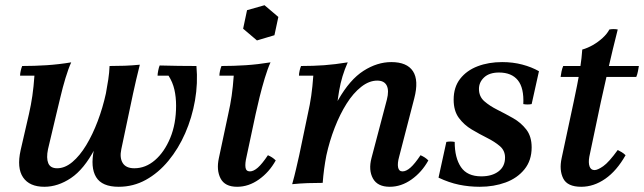

<svg xmlns="http://www.w3.org/2000/svg" viewBox="-20 -701 2469 736"><path d="M386 -343H414Q385 -209 343.5 -130.5Q302 -52 252 -18.5Q202 15 150 15Q93 15 68.5 -21Q44 -57 59 -125L91 -264Q99 -299 104 -333.5Q109 -368 112 -411H57Q57 -419 59.5 -430Q62 -441 65 -448Q112 -448 158.5 -451Q205 -454 253 -462Q242 -438 231 -401.5Q220 -365 211.5 -328.5Q203 -292 196 -264L164 -129Q157 -95 165 -75.5Q173 -56 199 -56Q229 -56 257.5 -80Q286 -104 310.5 -144.5Q335 -185 354.5 -236.5Q374 -288 386 -343ZM733 -448Q739 -382 727.5 -316Q716 -250 690 -190.5Q664 -131 625.5 -84.5Q587 -38 539 -11.5Q491 15 435 15Q371 15 348.5 -22Q326 -59 340 -127L386 -343Q391 -370 395 -396Q399 -422 400 -448Q430 -448 458 -449Q486 -450 516 -453Q508 -422 502 -395.5Q496 -369 490 -342L445 -129Q438 -96 450.5 -76Q463 -56 495 -56Q538 -56 574 -87Q610 -118 632.5 -172Q655 -226 655 -296Q655 -329 648.5 -357.5Q642 -386 626 -411H584Q584 -418 586.5 -430.5Q589 -443 592 -450Q627 -449 664.5 -448.5Q702 -448 733 -448Z M889 15Q842 15 825.5 -17Q809 -49 819 -95L855 -264Q863 -299 868 -333.5Q873 -368 876 -411H821Q821 -419 823.5 -430Q826 -441 829 -448Q876 -448 922 -451Q968 -454 1017 -462Q1006 -438 995 -401.5Q984 -365 975 -328.5Q966 -292 960 -264L925 -100Q919 -75 921 -59.5Q923 -44 938 -44Q952 -44 968.5 -58.5Q985 -73 1007 -106Q1016 -102 1023 -97.5Q1030 -93 1037 -86Q1012 -41 972.5 -13Q933 15 889 15ZM994 -681 1047 -636 1032 -566 965 -546 912 -591 927 -662Z M1100 5Q1109 -27 1115 -53.5Q1121 -80 1127 -106L1160 -264Q1168 -299 1173 -333.5Q1178 -368 1181 -411H1126Q1126 -419 1128.5 -430Q1131 -441 1134 -448Q1181 -448 1222.5 -451Q1264 -454 1313 -462Q1301 -435 1293 -408.5Q1285 -382 1280 -353Q1275 -324 1271 -288L1231 -105Q1226 -79 1222.5 -53Q1219 -27 1217 0Q1187 0 1159 1Q1131 2 1100 5ZM1474 15Q1427 15 1409.5 -17Q1392 -49 1404 -95L1463 -319Q1472 -354 1462.5 -373Q1453 -392 1426 -392Q1395 -392 1364.5 -368Q1334 -344 1308.5 -303.5Q1283 -263 1263 -211.5Q1243 -160 1231 -105H1203Q1232 -240 1276.5 -318Q1321 -396 1373.5 -429.5Q1426 -463 1480 -463Q1540 -463 1563 -428Q1586 -393 1568 -324L1510 -100Q1503 -75 1506 -59.5Q1509 -44 1523 -44Q1537 -44 1553.5 -58.5Q1570 -73 1592 -106Q1601 -102 1608 -97.5Q1615 -93 1622 -86Q1597 -41 1557.5 -13Q1518 15 1474 15Z M1819 15Q1778 15 1739.5 7Q1701 -1 1661 -20L1691 -157Q1707 -160 1723 -157Q1723 -96 1747 -60.5Q1771 -25 1825 -25Q1866 -25 1891 -44Q1916 -63 1916 -97Q1916 -124 1896 -141Q1876 -158 1847 -172.5Q1818 -187 1788.5 -204.5Q1759 -222 1739 -249Q1719 -276 1719 -319Q1719 -367 1744 -399Q1769 -431 1811 -447Q1853 -463 1905 -463Q1946 -463 1982 -453.5Q2018 -444 2046 -428L2018 -302Q2002 -299 1986 -302Q1989 -364 1965 -393.5Q1941 -423 1893 -423Q1856 -423 1836 -404.5Q1816 -386 1816 -360Q1816 -331 1836.5 -313Q1857 -295 1887 -280Q1917 -265 1947 -248Q1977 -231 1997.5 -204.5Q2018 -178 2018 -136Q2018 -86 1990.5 -52Q1963 -18 1918 -1.5Q1873 15 1819 15Z M2129 -406Q2130 -415 2132.5 -427Q2135 -439 2139 -448H2429Q2428 -441 2425.5 -428Q2423 -415 2419 -406ZM2348 -126Q2356 -122 2363.5 -117.5Q2371 -113 2378 -106Q2344 -46 2300 -15.5Q2256 15 2208 15Q2155 15 2139 -17Q2123 -49 2133 -95L2179 -310Q2185 -338 2192 -373Q2199 -408 2204.5 -444Q2210 -480 2212 -511Q2233 -517 2253 -528.5Q2273 -540 2290 -555.5Q2307 -571 2316 -588Q2332 -591 2348 -588Q2328 -509 2313 -443Q2298 -377 2283 -309L2239 -100Q2235 -77 2240 -63Q2245 -49 2259 -49Q2271 -49 2292.5 -64Q2314 -79 2348 -126Z"/></svg>

Font: Poltawski Nowy Medium
Style: Italic
Weight: 500
Italic angle: -12°
Version: Version 1.001;gftools[0.9.25]